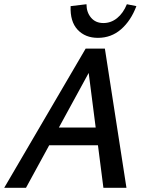

<svg xmlns="http://www.w3.org/2000/svg" viewBox="-32 -888 688 908"><path d="M457 0 380 -601H419L91 0H-12L373 -658H464L566 0ZM142 -201 189 -285H461L485 -201ZM431 -709Q371 -709 335 -747.5Q299 -786 302 -859L377 -868Q377 -830 398.5 -804.5Q420 -779 457 -779Q493 -779 522 -802.5Q551 -826 568 -868L613 -859Q587 -790 540.5 -749.5Q494 -709 431 -709Z"/></svg>

Font: Ysabeau SemiBold
Style: Italic
Weight: 600
Italic angle: -12°
Designer: Christian Thalmann (Catharsis Fonts)
Version: Version 2.002